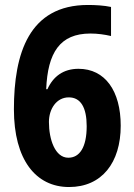

<svg xmlns="http://www.w3.org/2000/svg" viewBox="-20 -743 540 773"><path d="M36 -303C36 -100 124 10 258 10C390 10 466 -88 466 -237C466 -377 403 -466 296 -466C235 -466 194 -435 171 -384H166C172 -531 221 -608 344 -608C373 -608 401 -604 427 -598V-715C399 -721 364 -723 334 -723C97 -723 36 -528 36 -303ZM255 -108C202 -108 177 -181 177 -252C177 -304 207 -351 257 -351C305 -351 329 -310 329 -235C329 -149 300 -108 255 -108Z"/></svg>

Font: Noto Sans Armenian Condensed
Style: Regular
Weight: 400
Width: 3
Designer: Monotype Design Team
Foundry: Monotype Imaging Inc.
Version: Version 2.008